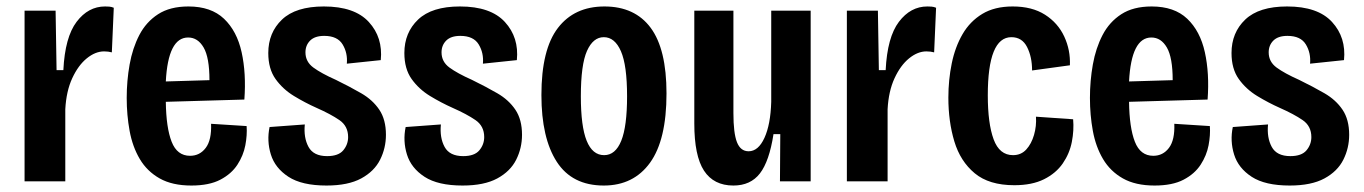

<svg xmlns="http://www.w3.org/2000/svg" viewBox="-20 -561 4219 594"><path d="M56 0V-528H152L155 -344H176Q181 -446 217 -493.5Q253 -541 305 -541Q311 -541 318 -540.5Q325 -540 332 -537L326 -399Q315 -402 302 -402Q275 -402 248.5 -380.5Q222 -359 203.5 -319Q185 -279 182 -223V0Z M572 13Q513 13 474 -9Q435 -31 412.5 -69Q390 -107 381 -156Q372 -205 372 -258Q372 -311 381 -361.5Q390 -412 411 -452.5Q432 -493 469 -517Q506 -541 563 -541Q633 -541 673 -503Q713 -465 727.5 -399.5Q742 -334 736 -253L493 -246Q494 -166 511 -122.5Q528 -79 568 -79Q598 -79 616.5 -103.5Q635 -128 633 -178L743 -171Q745 -143 739 -111.5Q733 -80 714.5 -51.5Q696 -23 661.5 -5Q627 13 572 13ZM562 -445Q500 -445 493 -309L628 -313Q628 -383 610 -414Q592 -445 562 -445Z M990 13Q914 13 872.5 -14Q831 -41 818 -83Q805 -125 814 -168L923 -176Q919 -135 934.5 -106.5Q950 -78 992 -78Q1027 -78 1042 -96Q1057 -114 1057 -137Q1057 -171 1030 -189.5Q1003 -208 960 -227Q924 -243 889.5 -264Q855 -285 832.5 -316.5Q810 -348 810 -397Q810 -460 852.5 -500.5Q895 -541 982 -541Q1077 -541 1121 -493Q1165 -445 1158 -375L1053 -364Q1056 -397 1040 -423.5Q1024 -450 983 -450Q954 -450 939.5 -435.5Q925 -421 925 -399Q925 -370 949.5 -352Q974 -334 1019 -314Q1062 -293 1097.5 -272.5Q1133 -252 1153.5 -221.5Q1174 -191 1174 -144Q1174 -103 1156 -67Q1138 -31 1097.5 -9Q1057 13 990 13Z M1411 13Q1335 13 1293.5 -14Q1252 -41 1239 -83Q1226 -125 1235 -168L1344 -176Q1340 -135 1355.5 -106.5Q1371 -78 1413 -78Q1448 -78 1463 -96Q1478 -114 1478 -137Q1478 -171 1451 -189.5Q1424 -208 1381 -227Q1345 -243 1310.5 -264Q1276 -285 1253.5 -316.5Q1231 -348 1231 -397Q1231 -460 1273.5 -500.5Q1316 -541 1403 -541Q1498 -541 1542 -493Q1586 -445 1579 -375L1474 -364Q1477 -397 1461 -423.5Q1445 -450 1404 -450Q1375 -450 1360.5 -435.5Q1346 -421 1346 -399Q1346 -370 1370.5 -352Q1395 -334 1440 -314Q1483 -293 1518.5 -272.5Q1554 -252 1574.5 -221.5Q1595 -191 1595 -144Q1595 -103 1577 -67Q1559 -31 1518.5 -9Q1478 13 1411 13Z M1848 13Q1750 13 1702.5 -60.5Q1655 -134 1655 -267Q1655 -408 1706 -474.5Q1757 -541 1850 -541Q1944 -541 1993 -475Q2042 -409 2042 -272Q2042 -128 1991 -57.5Q1940 13 1848 13ZM1849 -81Q1884 -81 1902 -125.5Q1920 -170 1920 -263Q1920 -359 1901 -402.5Q1882 -446 1848 -446Q1815 -446 1796 -403.5Q1777 -361 1777 -263Q1777 -170 1795 -125.5Q1813 -81 1849 -81Z M2249 13Q2188 13 2158 -33Q2128 -79 2128 -179V-528H2249V-211Q2249 -149 2260 -121Q2271 -93 2296 -93Q2326 -93 2345 -134.5Q2364 -176 2366 -246V-528H2488V0H2393L2394 -146H2373Q2360 -62 2331 -24.5Q2302 13 2249 13Z M2600 0V-528H2696L2699 -344H2720Q2725 -446 2761 -493.5Q2797 -541 2849 -541Q2855 -541 2862 -540.5Q2869 -540 2876 -537L2870 -399Q2859 -402 2846 -402Q2819 -402 2792.5 -380.5Q2766 -359 2747.5 -319Q2729 -279 2726 -223V0Z M3118 12Q3040 12 2995.5 -25Q2951 -62 2932.5 -123.5Q2914 -185 2914 -259Q2914 -314 2924.5 -365Q2935 -416 2958 -455.5Q2981 -495 3019 -518Q3057 -541 3113 -541Q3173 -541 3213 -515.5Q3253 -490 3272.5 -448Q3292 -406 3290 -359L3173 -343Q3173 -385 3157.5 -415.5Q3142 -446 3109 -446Q3036 -446 3036 -266Q3036 -179 3054 -130Q3072 -81 3114 -81Q3139 -81 3155 -98.5Q3171 -116 3179 -143.5Q3187 -171 3185 -200L3300 -192Q3303 -158 3296 -122Q3289 -86 3268 -55.5Q3247 -25 3210 -6.5Q3173 12 3118 12Z M3552 13Q3493 13 3454 -9Q3415 -31 3392.5 -69Q3370 -107 3361 -156Q3352 -205 3352 -258Q3352 -311 3361 -361.5Q3370 -412 3391 -452.5Q3412 -493 3449 -517Q3486 -541 3543 -541Q3613 -541 3653 -503Q3693 -465 3707.5 -399.5Q3722 -334 3716 -253L3473 -246Q3474 -166 3491 -122.5Q3508 -79 3548 -79Q3578 -79 3596.5 -103.5Q3615 -128 3613 -178L3723 -171Q3725 -143 3719 -111.5Q3713 -80 3694.5 -51.5Q3676 -23 3641.5 -5Q3607 13 3552 13ZM3542 -445Q3480 -445 3473 -309L3608 -313Q3608 -383 3590 -414Q3572 -445 3542 -445Z M3970 13Q3894 13 3852.5 -14Q3811 -41 3798 -83Q3785 -125 3794 -168L3903 -176Q3899 -135 3914.5 -106.5Q3930 -78 3972 -78Q4007 -78 4022 -96Q4037 -114 4037 -137Q4037 -171 4010 -189.5Q3983 -208 3940 -227Q3904 -243 3869.5 -264Q3835 -285 3812.5 -316.5Q3790 -348 3790 -397Q3790 -460 3832.5 -500.5Q3875 -541 3962 -541Q4057 -541 4101 -493Q4145 -445 4138 -375L4033 -364Q4036 -397 4020 -423.5Q4004 -450 3963 -450Q3934 -450 3919.5 -435.5Q3905 -421 3905 -399Q3905 -370 3929.5 -352Q3954 -334 3999 -314Q4042 -293 4077.5 -272.5Q4113 -252 4133.5 -221.5Q4154 -191 4154 -144Q4154 -103 4136 -67Q4118 -31 4077.5 -9Q4037 13 3970 13Z"/></svg>

Font: Bricolage Grotesque 12pt Condensed SemiBold
Style: Regular
Weight: 600
Width: 3
Designer: Mathieu Triay
Foundry: Atelier Triay
Version: Version 1.001; ttfautohint (v1.8.4.7-5d5b);gftools[0.9.33.de